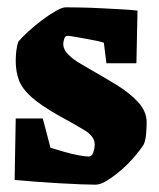

<svg xmlns="http://www.w3.org/2000/svg" viewBox="-20 -493 434 525"><path d="M241 12Q229 12 201.5 11Q174 10 140 8Q106 6 73.5 3.5Q41 1 20 -1L23 -169H97L118 -89Q134 -84 155 -78Q176 -72 194.5 -68.5Q213 -65 223 -65Q231 -65 235 -76Q239 -87 239 -98Q239 -120 211 -137Q183 -154 137 -179Q90 -206 65 -228.5Q40 -251 31.5 -274.5Q23 -298 23 -326Q23 -339 24.5 -353Q26 -367 30 -379Q40 -391 57.5 -407Q75 -423 95 -438Q115 -453 132.5 -463Q150 -473 160 -473Q174 -473 200 -472.5Q226 -472 256 -470.5Q286 -469 313 -467.5Q340 -466 356 -464L353 -320H271L264 -376Q260 -378 246 -381Q232 -384 215 -387Q198 -390 184 -392.5Q170 -395 165 -395Q158 -395 155.5 -386.5Q153 -378 153 -373Q153 -357 167.5 -343Q182 -329 201.5 -318Q221 -307 234 -299Q264 -282 298.5 -261Q333 -240 357 -214.5Q381 -189 381 -158Q381 -145 379.5 -127Q378 -109 373 -98Q365 -85 349 -66Q333 -47 313 -29.5Q293 -12 274 0Q255 12 241 12Z"/></svg>

Font: Grenze Gotisch Black
Style: Regular
Weight: 900
Designer: Renata Polastri
Foundry: Omnibus-Type
Version: Version 1.001